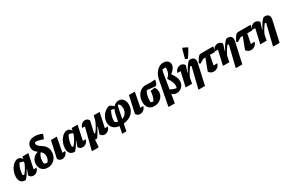

<svg xmlns="http://www.w3.org/2000/svg" viewBox="179 -2476 6455 4328"><g transform="rotate(-30 3406.5 -311.5)"><path d="M169 6Q8 11 8 -163Q8 -226 28.5 -286.5Q49 -347 83.5 -395.5Q118 -444 161 -472.5Q204 -501 249 -501Q324 -501 354 -429L369 -492H522L442 -114Q486 -118 516 -117Q509 -78 486.5 -50Q464 -22 433.5 -7Q403 8 371 8Q339 8 311 -7.5Q283 -23 266 -57L316 -197L309 -200Q247 -77 169 6ZM162 -126Q178 -116 195 -111Q270 -193 328 -324L340 -376Q295 -396 241 -406Q204 -349 183 -275.5Q162 -202 162 -126Z M740 13Q650 13 596 -41Q542 -95 542 -184Q542 -271 591 -331.5Q640 -392 721 -410Q696 -430 673.5 -451.5Q651 -473 637 -501.5Q623 -530 623 -571Q623 -655 679 -702.5Q735 -750 833 -750Q928 -750 1028 -703L980 -586Q927 -608 874 -620Q821 -632 780 -632Q762 -618 762 -594Q762 -567 778.5 -546.5Q795 -526 822 -507Q849 -488 879 -467.5Q909 -447 935.5 -419.5Q962 -392 979 -353.5Q996 -315 996 -261Q996 -182 962.5 -120Q929 -58 871 -22.5Q813 13 740 13ZM711 -107Q748 -92 784 -90Q809 -110 825 -151Q841 -192 841 -234Q841 -282 821 -314Q801 -346 773 -370Q738 -332 720 -281Q702 -230 702 -173Q702 -140 711 -107Z M1265 -117Q1258 -78 1235 -50Q1212 -22 1181 -7Q1150 8 1118 8Q1086 8 1058 -7.5Q1030 -23 1014 -57L1110 -492H1263L1190 -113Q1227 -116 1265 -117Z M1450 6Q1289 11 1289 -163Q1289 -226 1309.5 -286.5Q1330 -347 1364.5 -395.5Q1399 -444 1442 -472.5Q1485 -501 1530 -501Q1605 -501 1635 -429L1650 -492H1803L1723 -114Q1767 -118 1797 -117Q1790 -78 1767.5 -50Q1745 -22 1714.5 -7Q1684 8 1652 8Q1620 8 1592 -7.5Q1564 -23 1547 -57L1597 -197L1590 -200Q1528 -77 1450 6ZM1443 -126Q1459 -116 1476 -111Q1551 -193 1609 -324L1621 -376Q1576 -396 1522 -406Q1485 -349 1464 -275.5Q1443 -202 1443 -126Z M1956 189H1793L1785 177L1927 -376Q1908 -375 1891 -374.5Q1874 -374 1857 -373Q1868 -433 1909 -465.5Q1950 -498 1995 -498Q2025 -498 2052 -482.5Q2079 -467 2096 -433L2027 -136Q2038 -129 2049 -124Q2093 -176 2129 -237.5Q2165 -299 2196 -378L2224 -492H2377L2296 -114Q2331 -117 2370 -117Q2364 -78 2341.5 -50Q2319 -22 2288 -7Q2257 8 2226 8Q2195 8 2167 -7.5Q2139 -23 2122 -57L2175 -221L2164 -226Q2137 -173 2110 -125.5Q2083 -78 2060 -44.5Q2037 -11 2023 -1Q1997 2 1976 -5L1962 171Z M2571 189 2607 9Q2509 0 2452 -56.5Q2395 -113 2395 -203Q2395 -274 2426 -337Q2457 -400 2511 -444.5Q2565 -489 2634 -505Q2702 -473 2733 -433Q2791 -503 2882 -503Q2924 -503 2958 -478Q2992 -453 3012 -410Q3032 -367 3032 -314Q3032 -178 2949 -94Q2866 -10 2718 7L2681 189ZM2787 -338 2739 -98Q2802 -119 2841 -172Q2880 -225 2880 -297Q2880 -356 2864.5 -386.5Q2849 -417 2813 -427Q2799 -398 2787 -338ZM2558 -122Q2574 -111 2591.5 -104.5Q2609 -98 2628 -95L2662 -268Q2676 -337 2702 -386Q2662 -395 2622 -401Q2591 -347 2572 -282Q2553 -217 2553 -164Q2553 -153 2554.5 -142.5Q2556 -132 2558 -122Z M3295 -117Q3288 -78 3265 -50Q3242 -22 3211 -7Q3180 8 3148 8Q3116 8 3088 -7.5Q3060 -23 3044 -57L3140 -492H3293L3220 -113Q3257 -116 3295 -117Z M3513 13Q3424 13 3373 -43.5Q3322 -100 3322 -199Q3322 -286 3356.5 -354.5Q3391 -423 3450 -461Q3509 -499 3584 -497L3716 -492L3825 -501Q3816 -442 3804.5 -412.5Q3793 -383 3777.5 -373Q3762 -363 3744 -363Q3739 -363 3734 -363Q3729 -363 3724 -364L3545 -386Q3525 -364 3508.5 -318Q3492 -272 3484.5 -215.5Q3477 -159 3482 -106Q3507 -91 3545 -90Q3574 -135 3591 -198Q3608 -261 3609 -328L3721 -344Q3764 -299 3764 -217Q3764 -152 3730.5 -100Q3697 -48 3640.5 -17.5Q3584 13 3513 13Z M3785 189 3779 173 3897 -443Q3914 -532 3954 -598.5Q3994 -665 4050.5 -701.5Q4107 -738 4172 -738Q4240 -738 4281.5 -701Q4323 -664 4323 -608Q4323 -564 4292.5 -516Q4262 -468 4199 -419Q4250 -351 4273 -296.5Q4296 -242 4296 -192Q4296 -135 4270 -89Q4244 -43 4200 -16Q4156 11 4100 11Q4023 11 3979 -40L3942 189ZM4054 -498 3996 -144Q4070 -101 4150 -88Q4161 -118 4161 -151Q4161 -196 4140 -249Q4119 -302 4074 -366L4078 -387Q4123 -423 4146 -474.5Q4169 -526 4169 -582Q4169 -601 4166 -618Q4158 -618 4148 -618Q4111 -618 4085 -615Q4074 -596 4067.5 -568.5Q4061 -541 4054 -498Z M4332 0 4418 -376Q4408 -375 4395 -375Q4382 -375 4367.5 -374.5Q4353 -374 4336 -374Q4343 -413 4365 -440.5Q4387 -468 4418 -483Q4449 -498 4482 -498Q4512 -498 4540.5 -482.5Q4569 -467 4587 -435L4535 -268L4543 -265Q4582 -344 4624.5 -405.5Q4667 -467 4702 -493Q4722 -497 4738 -497Q4792 -497 4822 -469.5Q4852 -442 4852 -394Q4852 -385 4851 -375Q4850 -365 4848 -354L4727 189H4566L4559 178L4689 -351Q4677 -361 4663 -366Q4624 -320 4590.5 -266.5Q4557 -213 4528 -149L4499 0ZM4700 -535 4639 -561 4704 -800 4720 -812 4836 -754Q4776 -641 4700 -535Z M4891 -297 4859 -324Q4892 -386 4915.5 -420.5Q4939 -455 4956.5 -470Q4974 -485 4989.5 -488.5Q5005 -492 5023 -492H5336L5302 -362H5174L5124 -112Q5148 -114 5172.5 -115.5Q5197 -117 5222 -118Q5213 -77 5189 -48.5Q5165 -20 5132 -5.5Q5099 9 5065 9Q5029 9 4996 -7.5Q4963 -24 4941 -59L5056 -362H5000Z M5303 0 5389 -376Q5379 -375 5366 -375Q5353 -375 5338.5 -374.5Q5324 -374 5307 -374Q5314 -413 5336 -440.5Q5358 -468 5389 -483Q5420 -498 5453 -498Q5483 -498 5511.5 -482.5Q5540 -467 5558 -435L5506 -268L5514 -265Q5553 -344 5595.5 -405.5Q5638 -467 5673 -493Q5693 -497 5709 -497Q5763 -497 5793 -469.5Q5823 -442 5823 -394Q5823 -385 5822 -375Q5821 -365 5819 -354L5698 189H5537L5530 178L5660 -351Q5648 -361 5634 -366Q5595 -320 5561.5 -266.5Q5528 -213 5499 -149L5470 0Z M5862 -297 5830 -324Q5863 -386 5886.5 -420.5Q5910 -455 5927.5 -470Q5945 -485 5960.5 -488.5Q5976 -492 5994 -492H6307L6273 -362H6145L6095 -112Q6119 -114 6143.5 -115.5Q6168 -117 6193 -118Q6184 -77 6160 -48.5Q6136 -20 6103 -5.5Q6070 9 6036 9Q6000 9 5967 -7.5Q5934 -24 5912 -59L6027 -362H5971Z M6274 0 6360 -376Q6350 -375 6337 -375Q6324 -375 6309.5 -374.5Q6295 -374 6278 -374Q6285 -413 6307 -440.5Q6329 -468 6360 -483Q6391 -498 6424 -498Q6454 -498 6482.5 -482.5Q6511 -467 6529 -435L6477 -268L6485 -265Q6524 -344 6566.5 -405.5Q6609 -467 6644 -493Q6664 -497 6680 -497Q6734 -497 6764 -469.5Q6794 -442 6794 -394Q6794 -385 6793 -375Q6792 -365 6790 -354L6669 189H6508L6501 178L6631 -351Q6619 -361 6605 -366Q6566 -320 6532.5 -266.5Q6499 -213 6470 -149L6441 0Z"/></g></svg>

Font: Piazzolla ExtraBold
Style: Italic
Weight: 800
Italic angle: -11.3°
Designer: Juan Pablo del Peral
Foundry: Huerta Tipografica
Version: Version 1.330